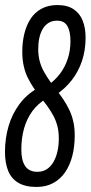

<svg xmlns="http://www.w3.org/2000/svg" viewBox="-24 -730 359 760"><path d="M120.6 10Q76.1 10 48.4 -6.5Q20.7 -23 8.2 -54.1Q-4.3 -85.2 -4.3 -128Q-4.3 -181.3 9.6 -229.7Q23.6 -278.1 52.6 -317.3Q81.6 -356.5 124.5 -380.8L159.4 -339.5Q126.6 -320.7 104.2 -290.2Q81.9 -259.7 71.1 -221.1Q60.4 -182.5 60.4 -138Q60.4 -94.8 75.9 -72.3Q91.5 -49.9 124.1 -49.9Q145.3 -49.9 161 -60.1Q176.7 -70.2 187.3 -88.4Q197.9 -106.6 203.4 -130.5Q208.8 -154.5 208.8 -182.3Q208.8 -210 202.8 -232.3Q196.8 -254.6 186.2 -273.8Q175.6 -293.1 163 -310.5Q150.3 -327.8 136.5 -345.2Q122.7 -362.5 110.1 -380.9Q97.5 -399.3 86.9 -420.4Q76.2 -441.4 70.2 -467.5Q64.2 -493.6 64.2 -525.3Q64.2 -563.9 72.5 -597.2Q80.7 -630.6 97.4 -656Q114.1 -681.4 140.7 -695.7Q167.4 -710 203.2 -710Q242.9 -710 267.6 -693.3Q292.3 -676.7 303.5 -647.7Q314.8 -618.7 314.8 -581.1Q314.8 -531.7 300.8 -489.4Q286.7 -447 260.2 -412.9Q233.7 -378.8 196.5 -354L163.8 -391Q193.2 -411.5 213.2 -437.8Q233.2 -464.1 244 -496.8Q254.9 -529.5 254.9 -567.4Q254.9 -605.1 242.8 -626.7Q230.7 -648.2 201.6 -648.2Q182.5 -648.2 168.5 -639.6Q154.6 -631 145.4 -615.9Q136.2 -600.7 131.7 -580Q127.3 -559.3 127.3 -535.1Q127.3 -509.3 133.3 -487.2Q139.3 -465.2 149.9 -446.3Q160.5 -427.4 173.1 -409.4Q185.7 -391.4 199.5 -373.9Q213.4 -356.4 226 -337.6Q238.6 -318.8 249.2 -297.3Q259.8 -275.9 265.8 -250.5Q271.8 -225.1 271.8 -194.2Q271.8 -150 262.3 -113Q252.7 -75.9 233.8 -48.2Q214.8 -20.5 186.4 -5.3Q158 10 120.6 10Z"/></svg>

Font: Georama
Style: Italic
Weight: 400
Width: 2
Italic angle: -9°
Designer: Jean-Baptiste Levee
Foundry: Production Type
Version: Version 1.000